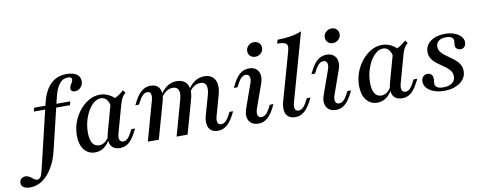

<svg xmlns="http://www.w3.org/2000/svg" viewBox="-221 -974 3776 1500"><g transform="rotate(-10 1667.0 -224.0)"><path d="M-83.9 192.7Q-116.9 192.7 -135.1 180.2Q-153.2 167.7 -153.2 146Q-153.2 125.8 -139.9 113.3Q-126.6 100.8 -106.5 100.8Q-91.9 100.8 -80.2 107.3Q-68.5 113.7 -58.5 121.8Q-48.4 129.8 -38.7 136.3Q-29 142.7 -18.5 142.7Q-4 142.7 6.9 128.6Q17.7 114.5 25 83.1L148.4 -434.7Q171.8 -532.3 221.4 -581.5Q271 -630.6 349.2 -630.6Q400 -630.6 428.2 -611.3Q456.5 -591.9 456.5 -556.5Q456.5 -527.4 437.5 -506.9Q418.5 -486.3 391.1 -486.3Q376.6 -486.3 367.7 -493.5Q358.9 -500.8 358.9 -512.9Q358.9 -525.8 365.7 -537.5Q372.6 -549.2 379 -560.5Q385.5 -571.8 385.5 -582.3Q385.5 -602.4 354 -602.4Q313.7 -602.4 286.7 -568.1Q259.7 -533.9 243.5 -466.1L146 -59.7Q128.2 16.9 94 73.8Q59.7 130.6 14.5 161.7Q-30.6 192.7 -83.9 192.7ZM46.8 -386.3 54.8 -415.3H341.1L333.1 -386.3Z M464.5 11.3Q409.7 11.3 377.4 -30.2Q345.2 -71.8 345.2 -142.7Q345.2 -198.4 364.1 -249.2Q383.1 -300 415.7 -339.9Q448.4 -379.8 489.5 -403.2Q530.6 -426.6 575.8 -426.6Q614.5 -426.6 648.4 -409.3Q682.3 -391.9 708.9 -358.9L648.4 -316.9Q642.7 -355.6 625 -376.6Q607.3 -397.6 580.6 -397.6Q551.6 -397.6 525.4 -377Q499.2 -356.5 478.6 -321.4Q458.1 -286.3 446 -242.3Q433.9 -198.4 433.9 -150.8Q433.9 -96 452 -66.9Q470.2 -37.9 504.8 -37.9Q529 -37.9 550 -53.2Q571 -68.5 587.9 -99.2L590.3 -80.6Q568.5 -35.5 536.7 -12.1Q504.8 11.3 464.5 11.3ZM661.3 11.3Q609.7 11.3 589.5 -25Q569.4 -61.3 587.1 -123.4L654 -364.5Q683.9 -375 711.3 -391.5Q738.7 -408.1 761.3 -429L777.4 -406.5Q764.5 -395.2 756.5 -384.3Q748.4 -373.4 742.3 -360.1Q736.3 -346.8 730.6 -327.4L669.4 -106.5Q659.7 -72.6 666.5 -53.6Q673.4 -34.7 695.2 -34.7Q708.1 -34.7 719.8 -41.9Q731.5 -49.2 740.7 -61.7Q750 -74.2 758.1 -89.5L773.4 -118.5H803.2L782.3 -79Q768.5 -53.2 751.2 -32.7Q733.9 -12.1 711.7 -0.4Q689.5 11.3 661.3 11.3Z M1438.7 11.3Q1403.2 11.3 1383.1 -5.6Q1362.9 -22.6 1358.5 -53.6Q1354 -84.7 1364.5 -123.4L1407.3 -274.2Q1421.8 -326.6 1411.3 -353.6Q1400.8 -380.6 1365.3 -380.6Q1337.9 -380.6 1313.7 -363.7Q1289.5 -346.8 1269.4 -312.9L1266.1 -331.5Q1292.7 -379 1327.8 -402.8Q1362.9 -426.6 1404.8 -426.6Q1444.4 -426.6 1468.5 -406.9Q1492.7 -387.1 1499.2 -351.2Q1505.6 -315.3 1492.7 -267.7L1447.6 -106.5Q1437.9 -72.6 1444 -53.6Q1450 -34.7 1471.8 -34.7Q1490.3 -34.7 1506 -48.4Q1521.8 -62.1 1536.3 -89.5L1551.6 -118.5H1580.6L1562.9 -83.9Q1547.6 -55.6 1529.4 -34.3Q1511.3 -12.9 1489.1 -0.8Q1466.9 11.3 1438.7 11.3ZM883.1 0 969.4 -308.9Q979 -341.9 973 -361.7Q966.9 -381.5 945.2 -381.5Q927.4 -381.5 911.3 -367.3Q895.2 -353.2 880.6 -325.8L865.3 -296.8H836.3L854 -331.5Q869.4 -360.5 887.5 -381.5Q905.6 -402.4 927.8 -414.5Q950 -426.6 978.2 -426.6Q1013.7 -426.6 1033.9 -409.7Q1054 -392.7 1058.5 -362.1Q1062.9 -331.5 1052.4 -291.9L970.2 0ZM1111.3 0 1187.9 -274.2Q1203.2 -327.4 1192.3 -354Q1181.5 -380.6 1146.8 -380.6Q1119.4 -380.6 1094.8 -363.7Q1070.2 -346.8 1050 -312.9L1047.6 -331.5Q1074.2 -379 1108.9 -402.8Q1143.5 -426.6 1185.5 -426.6Q1225.8 -426.6 1250 -406.9Q1274.2 -387.1 1280.6 -351.6Q1287.1 -316.1 1273.4 -267.7L1198.4 0Z M1759.7 11.3Q1724.2 11.3 1702.4 -6.5Q1680.6 -24.2 1675.8 -54.8Q1671 -85.5 1685.5 -124.2L1750.8 -308.1Q1762.9 -340.3 1756 -360.9Q1749.2 -381.5 1726.6 -381.5Q1708.9 -381.5 1692.7 -367.3Q1676.6 -353.2 1662.1 -325.8L1646.8 -296.8H1617.7L1635.5 -331.5Q1662.1 -381.5 1691.9 -404Q1721.8 -426.6 1759.7 -426.6Q1795.2 -426.6 1816.5 -408.9Q1837.9 -391.1 1842.7 -360.5Q1847.6 -329.8 1833.1 -291.1L1767.7 -107.3Q1756.5 -75 1762.9 -54.8Q1769.4 -34.7 1791.9 -34.7Q1827.4 -34.7 1856.5 -89.5L1871.8 -118.5H1900.8L1883.1 -83.9Q1856.5 -33.9 1827 -11.3Q1797.6 11.3 1759.7 11.3ZM1825.8 -507.3Q1801.6 -507.3 1785.9 -522.6Q1770.2 -537.9 1770.2 -561.3Q1770.2 -586.3 1789.1 -604Q1808.1 -621.8 1833.9 -621.8Q1858.1 -621.8 1873.8 -606.5Q1889.5 -591.1 1889.5 -567.7Q1889.5 -542.7 1870.6 -525Q1851.6 -507.3 1825.8 -507.3Z M2052.4 11.3Q2016.9 11.3 1996.8 -5.6Q1976.6 -22.6 1972.2 -53.2Q1967.7 -83.9 1978.2 -123.4L2085.5 -504.8Q2093.5 -533.1 2090.3 -549.2Q2087.1 -565.3 2068.1 -571.8Q2049.2 -578.2 2011.3 -579L2019.4 -608.1Q2079 -608.9 2125.8 -616.9Q2172.6 -625 2211.3 -641.1L2061.3 -106.5Q2051.6 -73.4 2057.7 -54Q2063.7 -34.7 2085.5 -34.7Q2103.2 -34.7 2119.4 -48.4Q2135.5 -62.1 2150 -89.5L2165.3 -118.5H2194.4L2176.6 -83.9Q2161.3 -55.6 2143.1 -34.3Q2125 -12.9 2102.8 -0.8Q2080.6 11.3 2052.4 11.3Z M2375 11.3Q2339.5 11.3 2317.7 -6.5Q2296 -24.2 2291.1 -54.8Q2286.3 -85.5 2300.8 -124.2L2366.1 -308.1Q2378.2 -340.3 2371.4 -360.9Q2364.5 -381.5 2341.9 -381.5Q2324.2 -381.5 2308.1 -367.3Q2291.9 -353.2 2277.4 -325.8L2262.1 -296.8H2233.1L2250.8 -331.5Q2277.4 -381.5 2307.3 -404Q2337.1 -426.6 2375 -426.6Q2410.5 -426.6 2431.9 -408.9Q2453.2 -391.1 2458.1 -360.5Q2462.9 -329.8 2448.4 -291.1L2383.1 -107.3Q2371.8 -75 2378.2 -54.8Q2384.7 -34.7 2407.3 -34.7Q2442.7 -34.7 2471.8 -89.5L2487.1 -118.5H2516.1L2498.4 -83.9Q2471.8 -33.9 2442.3 -11.3Q2412.9 11.3 2375 11.3ZM2441.1 -507.3Q2416.9 -507.3 2401.2 -522.6Q2385.5 -537.9 2385.5 -561.3Q2385.5 -586.3 2404.4 -604Q2423.4 -621.8 2449.2 -621.8Q2473.4 -621.8 2489.1 -606.5Q2504.8 -591.1 2504.8 -567.7Q2504.8 -542.7 2485.9 -525Q2466.9 -507.3 2441.1 -507.3Z M2703.2 11.3Q2648.4 11.3 2616.1 -30.2Q2583.9 -71.8 2583.9 -142.7Q2583.9 -198.4 2602.8 -249.2Q2621.8 -300 2654.4 -339.9Q2687.1 -379.8 2728.2 -403.2Q2769.4 -426.6 2814.5 -426.6Q2853.2 -426.6 2887.1 -409.3Q2921 -391.9 2947.6 -358.9L2887.1 -316.9Q2881.5 -355.6 2863.7 -376.6Q2846 -397.6 2819.4 -397.6Q2790.3 -397.6 2764.1 -377Q2737.9 -356.5 2717.3 -321.4Q2696.8 -286.3 2684.7 -242.3Q2672.6 -198.4 2672.6 -150.8Q2672.6 -96 2690.7 -66.9Q2708.9 -37.9 2743.5 -37.9Q2767.7 -37.9 2788.7 -53.2Q2809.7 -68.5 2826.6 -99.2L2829 -80.6Q2807.3 -35.5 2775.4 -12.1Q2743.5 11.3 2703.2 11.3ZM2900 11.3Q2848.4 11.3 2828.2 -25Q2808.1 -61.3 2825.8 -123.4L2892.7 -364.5Q2922.6 -375 2950 -391.5Q2977.4 -408.1 3000 -429L3016.1 -406.5Q3003.2 -395.2 2995.2 -384.3Q2987.1 -373.4 2981 -360.1Q2975 -346.8 2969.4 -327.4L2908.1 -106.5Q2898.4 -72.6 2905.2 -53.6Q2912.1 -34.7 2933.9 -34.7Q2946.8 -34.7 2958.5 -41.9Q2970.2 -49.2 2979.4 -61.7Q2988.7 -74.2 2996.8 -89.5L3012.1 -118.5H3041.9L3021 -79Q3007.3 -53.2 2989.9 -32.7Q2972.6 -12.1 2950.4 -0.4Q2928.2 11.3 2900 11.3Z M3234.7 11.3Q3189.5 11.3 3153.6 -1.6Q3117.7 -14.5 3097.6 -37.5Q3077.4 -60.5 3077.4 -88.7Q3077.4 -112.9 3090.7 -127.4Q3104 -141.9 3125.8 -141.9Q3146 -141.9 3156.9 -130.6Q3167.7 -119.4 3168.5 -97.6Q3168.5 -87.9 3166.9 -75.8Q3165.3 -63.7 3165.3 -55.6Q3166.9 -36.3 3183.5 -26.6Q3200 -16.9 3232.3 -16.9Q3276.6 -16.9 3301.6 -35.9Q3326.6 -54.8 3326.6 -87.9Q3326.6 -111.3 3314.5 -129.4Q3302.4 -147.6 3283.1 -162.5Q3263.7 -177.4 3241.9 -191.9Q3220.2 -206.5 3200.8 -222.6Q3181.5 -238.7 3169 -260.1Q3156.5 -281.5 3156.5 -309.7Q3156.5 -362.1 3200.4 -394.4Q3244.4 -426.6 3313.7 -426.6Q3355.6 -426.6 3388.3 -414.5Q3421 -402.4 3439.9 -381.5Q3458.9 -360.5 3458.9 -334.7Q3458.9 -313.7 3447.2 -300.4Q3435.5 -287.1 3415.3 -287.1Q3397.6 -287.1 3386.3 -297.2Q3375 -307.3 3374.2 -325Q3374.2 -334.7 3375.8 -345.6Q3377.4 -356.5 3377.4 -362.9Q3375.8 -380.6 3360.9 -389.5Q3346 -398.4 3316.9 -398.4Q3279.8 -398.4 3259.3 -382.3Q3238.7 -366.1 3238.7 -337.9Q3238.7 -316.1 3251.2 -298.4Q3263.7 -280.6 3283.1 -265.7Q3302.4 -250.8 3324.2 -235.9Q3346 -221 3365.3 -204Q3384.7 -187.1 3396.8 -165.3Q3408.9 -143.5 3408.9 -115.3Q3408.9 -77.4 3386.3 -49.2Q3363.7 -21 3324.6 -4.8Q3285.5 11.3 3234.7 11.3Z"/></g></svg>

Font: Playfair 5pt SemiExpanded Light Medium
Style: Italic
Weight: 500
Italic angle: -15.6°
Version: Version 2.001;gftools[0.9.30]